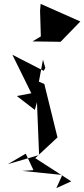

<svg xmlns="http://www.w3.org/2000/svg" viewBox="-20 -972 435 992"><path d="M271 0 348 -35 162 -155C200 -191 238 -226 277 -262L209 -538L181 -550L202 -664L214 -621L206 -606L44 -689L142 -490L67 -476L160 -404L171 -444L182 -171L21 -124L113 -178L153 -93L95 -89L302 -68ZM187 -917 191 -784 148 -758 293 -756 395 -861 190 -952Z"/></svg>

Font: Asimov Silicon
Style: Regular
Weight: 400
Designer: Google
Version: Version 2.000980; 2014